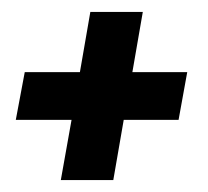

<svg xmlns="http://www.w3.org/2000/svg" viewBox="-20 -401 349 322"><path d="M82 -99H170L187.5 -200H279.5L294 -280H202L219.5 -381H131.5L114 -280H21.5L6.5 -200H100Z"/></svg>

Font: Anybody Expanded Medium
Style: Italic
Weight: 500
Width: 7
Italic angle: -10°
Version: Version 1.113;gftools[0.9.25]